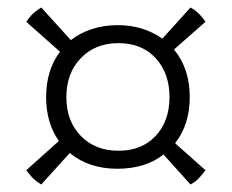

<svg xmlns="http://www.w3.org/2000/svg" viewBox="-20 -537 618 512"><path d="M486 -278Q486 -205 447 -155L528 -83Q521 -74 515 -67Q509 -60 503 -55Q497 -50 488 -45L416 -125Q392 -106 361 -96.5Q330 -87 293 -87Q217 -87 166 -129L90 -45Q82 -50 75.5 -55Q69 -60 63 -67Q57 -74 50 -83L137 -161Q103 -209 103 -278Q103 -350 140 -399L50 -479Q57 -489 63 -495.5Q69 -502 75.5 -507Q82 -512 90 -517L169 -430Q193 -449 225 -459.5Q257 -470 294 -470Q329 -470 359 -460.5Q389 -451 413 -434L488 -517Q497 -512 503 -507Q509 -502 515 -495.5Q521 -489 528 -479L444 -405Q486 -354 486 -278ZM296 -135Q358 -135 395 -174.5Q432 -214 432 -278Q432 -342 395 -382Q358 -422 296 -422Q234 -422 195.5 -382Q157 -342 157 -278Q157 -214 195.5 -174.5Q234 -135 296 -135Z"/></svg>

Font: Karma Variable Light
Style: Regular
Weight: 300
Designer: Joana Correia
Foundry: Indian Type Foundry
Version: Version 3.000